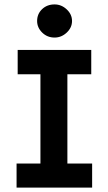

<svg xmlns="http://www.w3.org/2000/svg" viewBox="-20 -849 490 869"><path d="M55 0V-109H163V-513H60V-623H393V-513H285V-109H397V0ZM227 -679Q194 -679 171 -701.5Q148 -724 148 -754Q148 -786 170.5 -807.5Q193 -829 227 -829Q258 -829 282 -806.5Q306 -784 306 -754Q306 -724 282 -701.5Q258 -679 227 -679Z"/></svg>

Font: Inconsolata SemiCondensed Black
Style: Regular
Weight: 900
Width: 4
Monospace: yes
Designer: Raph Levien, Cyreal, Brenton Simpson
Foundry: Raph Levien, Cyreal, Google
Version: Version 3.001; ttfautohint (v1.8.2.53-6de2)